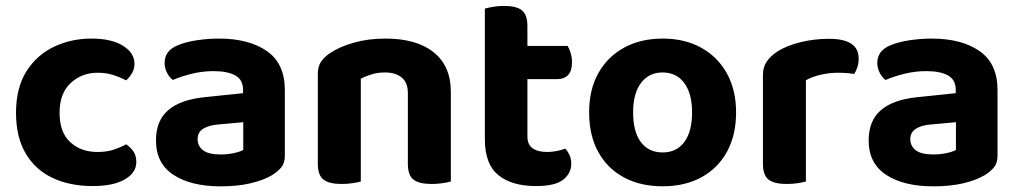

<svg xmlns="http://www.w3.org/2000/svg" viewBox="-20 -628 3521 663"><path d="M317.1 -376.8Q262.8 -376.8 224.3 -341.5Q185.7 -306.1 185.7 -238.4Q185.7 -170.8 222.8 -137Q259.8 -103.2 316.4 -103.2Q349.2 -103.2 373.8 -111.6Q398.4 -120.1 415.8 -129.8Q432.9 -117.7 441.8 -103.4Q450.7 -89 450.7 -68.4Q450.7 -31.3 410.7 -8.4Q370.8 14.5 300.4 14.5Q220.8 14.5 160.9 -13.9Q101.1 -42.3 68.2 -98.9Q35.3 -155.6 35.3 -238.4Q35.3 -324.7 71.1 -381.5Q106.9 -438.2 166.4 -466.5Q225.8 -494.8 296.1 -494.8Q365 -494.8 404.7 -470Q444.4 -445.2 444.4 -407.5Q444.4 -390.2 435.9 -375.5Q427.4 -360.8 415.6 -350.5Q397.4 -360.2 372.8 -368.5Q348.2 -376.8 317.1 -376.8Z M742.2 -94.6Q765.2 -94.6 787.4 -99.3Q809.6 -104 820 -110.4V-206L735.6 -198.4Q701.8 -195.9 682.1 -183.7Q662.4 -171.6 662.4 -147.7Q662.4 -123.6 681.3 -109.1Q700.2 -94.6 742.2 -94.6ZM735.9 -494.8Q839.6 -494.8 901.6 -451.6Q963.6 -408.4 963.6 -316.8V-89.7Q963.6 -64.6 950.6 -49.3Q937.5 -34 918.2 -22.5Q888.2 -5 843.6 5.3Q799 15.5 742.2 15.5Q639.8 15.5 579.2 -24.1Q518.6 -63.8 518.6 -142.9Q518.6 -211 560.6 -247.4Q602.6 -283.8 685.6 -292.3L819.3 -306.3V-318.3Q819.3 -352.4 792.7 -367.4Q766.1 -382.4 717.4 -382.4Q679.4 -382.4 642.7 -373.4Q606 -364.5 577 -351.8Q565.2 -360.3 556.8 -376.6Q548.4 -393 548.4 -410.6Q548.4 -453.3 594.1 -471.8Q622.6 -483.6 661.1 -489.2Q699.7 -494.8 735.9 -494.8Z M1536.8 -311.1V-216.7H1388.4V-306.3Q1388.4 -343.3 1366.8 -360.6Q1345.2 -377.8 1309.6 -377.8Q1284.8 -377.8 1264.1 -371.6Q1243.4 -365.4 1225.9 -356.2V-216.7H1077.5V-372.8Q1077.5 -398.3 1088.3 -414.5Q1099.1 -430.6 1119.3 -444.4Q1151.4 -466.2 1201.2 -480.5Q1251.1 -494.8 1311.2 -494.8Q1418.9 -494.8 1477.8 -447.2Q1536.8 -399.6 1536.8 -311.1ZM1077.5 -262.6H1225.9V-1.2Q1216.4 1.5 1198.4 4.4Q1180.4 7.3 1159.3 7.3Q1117 7.3 1097.3 -7.7Q1077.5 -22.6 1077.5 -62.2ZM1388.4 -262.6H1536.8V-1.2Q1527.2 1.5 1509.1 4.4Q1491 7.3 1470.2 7.3Q1427.6 7.3 1408 -7.7Q1388.4 -22.6 1388.4 -62.2Z M1654.3 -264H1801.2V-157.2Q1801.2 -128.6 1819.2 -115.9Q1837.3 -103.2 1869.7 -103.2Q1885.2 -103.2 1902.4 -106.5Q1919.6 -109.8 1932 -114.8Q1940.3 -105.8 1946.5 -93Q1952.6 -80.2 1952.6 -62.8Q1952.6 -29.4 1924.7 -7.5Q1896.8 14.5 1831 14.5Q1747.4 14.5 1700.8 -23.3Q1654.3 -61.2 1654.3 -146.8ZM1747.7 -354.8V-469.5H1940.1Q1945.4 -460.9 1950.3 -445.8Q1955.2 -430.8 1955.2 -413.2Q1955.2 -382.7 1941.5 -368.8Q1927.8 -354.8 1904.6 -354.8ZM1801.2 -238.6H1654.3V-598.3Q1663.8 -601 1681.9 -604.3Q1700 -607.6 1720.4 -607.6Q1762.7 -607.6 1781.9 -592.6Q1801.2 -577.6 1801.2 -538.1Z M2521.8 -240.1Q2521.8 -161.6 2490.5 -104.3Q2459.2 -47.1 2402.2 -15.9Q2345.2 15.3 2268.2 15.3Q2191.5 15.3 2134.3 -15.5Q2077.2 -46.2 2045.7 -103.5Q2014.3 -160.8 2014.3 -240.1Q2014.3 -318.5 2046.2 -375.5Q2078.2 -432.5 2135.4 -463.6Q2192.6 -494.8 2268.4 -494.8Q2344.3 -494.8 2401.2 -463.3Q2458.2 -431.8 2490 -374.6Q2521.8 -317.4 2521.8 -240.1ZM2268 -377.8Q2220.9 -377.8 2193.6 -341.7Q2166.2 -305.6 2166.2 -240.1Q2166.2 -172.8 2193.1 -137.2Q2220 -101.6 2268.2 -101.6Q2316.4 -101.6 2343.1 -137.7Q2369.8 -173.8 2369.8 -240.1Q2369.8 -304.9 2342.8 -341.4Q2315.8 -377.8 2268 -377.8Z M2762.9 -350.9V-226.4H2614.5V-369.2Q2614.5 -396.8 2628.3 -416.4Q2642.2 -436 2666 -451.2Q2698.8 -471.3 2745.3 -482.6Q2791.8 -494 2843 -494Q2945.1 -494 2945.1 -425.9Q2945.1 -409.8 2940.6 -396Q2936 -382.2 2929.5 -372.4Q2919.5 -374.4 2905 -375.6Q2890.6 -376.8 2873.8 -376.8Q2843.8 -376.8 2814.1 -370Q2784.4 -363.2 2762.9 -350.9ZM2614.5 -264 2762.9 -261.1V-1.2Q2753.4 1.5 2735.4 4.4Q2717.4 7.3 2696.3 7.3Q2654 7.3 2634.3 -7.7Q2614.5 -22.6 2614.5 -62.2Z M3203.2 -94.6Q3226.2 -94.6 3248.4 -99.3Q3270.6 -104 3281 -110.4V-206L3196.6 -198.4Q3162.8 -195.9 3143.1 -183.7Q3123.4 -171.6 3123.4 -147.7Q3123.4 -123.6 3142.3 -109.1Q3161.2 -94.6 3203.2 -94.6ZM3196.9 -494.8Q3300.6 -494.8 3362.6 -451.6Q3424.6 -408.4 3424.6 -316.8V-89.7Q3424.6 -64.6 3411.6 -49.3Q3398.5 -34 3379.2 -22.5Q3349.2 -5 3304.6 5.3Q3260 15.5 3203.2 15.5Q3100.8 15.5 3040.2 -24.1Q2979.6 -63.8 2979.6 -142.9Q2979.6 -211 3021.6 -247.4Q3063.6 -283.8 3146.6 -292.3L3280.3 -306.3V-318.3Q3280.3 -352.4 3253.7 -367.4Q3227.1 -382.4 3178.4 -382.4Q3140.4 -382.4 3103.7 -373.4Q3067 -364.5 3038 -351.8Q3026.2 -360.3 3017.8 -376.6Q3009.4 -393 3009.4 -410.6Q3009.4 -453.3 3055.1 -471.8Q3083.6 -483.6 3122.1 -489.2Q3160.7 -494.8 3196.9 -494.8Z"/></svg>

Font: Baloo Bhaijaan 2
Style: Regular
Weight: 400
Designer: Sanskriti Dholi, Noopur Datye and Ek Type
Foundry: Ek Type
Version: Version 1.701